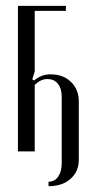

<svg xmlns="http://www.w3.org/2000/svg" viewBox="-20 -515 325 653"><path d="M204.1 -478H98.1V-272L89.8 -245.1L96.2 -241.2Q120.1 -262.2 151.9 -262.2Q195.3 -262.2 221.7 -236.1Q248 -210 248 -170.9V28.8Q248 67.9 220.2 93Q192.4 118.2 145 118.2V103Q166 103 178 85.4Q189.9 67.9 189.9 41V-187Q189.9 -213.9 177 -230Q164.1 -246.1 141.1 -246.1Q118.2 -246.1 98.1 -226.1V0H41V-495.1H204.1Z"/></svg>

Font: Moniqa Narrow Heading
Style: Regular
Weight: 400
Width: 4
Designer: Rajesh Rajput
Foundry: Rajesh Rajput
Version: Version 1.000